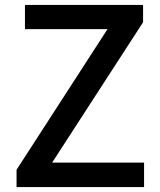

<svg xmlns="http://www.w3.org/2000/svg" viewBox="-20 -757 647 777"><path d="M47 0V-70L415 -639H81V-737H559V-667L191 -99H563V0Z"/></svg>

Font: Noto Sans KR Thin Medium
Style: Regular
Weight: 500
Version: Version 2.004-H2;hotconv 1.0.118;makeotfexe 2.5.65603